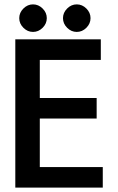

<svg xmlns="http://www.w3.org/2000/svg" viewBox="-20 -874 540 878"><path d="M450 -16H50V-694H441V-600H162V-426H422V-332H162V-110H450ZM131 -854Q156 -854 175 -835Q194 -816 194 -791Q194 -766 175 -747Q156 -728 131 -728Q106 -728 87 -747Q68 -766 68 -791Q68 -816 87 -835Q106 -854 131 -854ZM331 -854Q356 -854 375 -835Q394 -816 394 -791Q394 -766 375 -747Q356 -728 331 -728Q306 -728 287 -747Q268 -766 268 -791Q268 -816 287 -835Q306 -854 331 -854Z"/></svg>

Font: D2Coding
Style: Bold
Weight: 700
Monospace: yes
Designer: Yong-Rak Park; Jeong-Hwan Yoon; Sang-Min Lee;
Foundry: NHN Corporation
Version: Version 1.3.2; Build 20180524